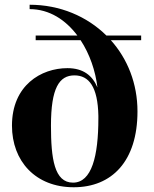

<svg xmlns="http://www.w3.org/2000/svg" viewBox="-20 -780 650 810"><path d="M560 -310C560 -427.5 518 -532 447.5 -610.5H575.5V-630H429C347 -711 233 -760 105 -760V-741.5C188.5 -741.5 257 -696 306.5 -630H130.5V-610.5H320C358.5 -552 383 -480.5 391 -411C370 -461.5 331 -492.5 264.5 -492.5C153.5 -492.5 30.5 -420 30.5 -250C30.5 -100 130 10 291 10C452 10 560 -100 560 -310ZM195 -250C195 -409 230 -462 294 -462C355.5 -462 392.5 -413.5 395 -292V-280.5C395 -121.5 367 -9.5 288 -9.5C209 -9.5 195 -111 195 -250Z"/></svg>

Font: Bodoni* 11pt
Style: Bold
Weight: 700
Version: Version 2.3